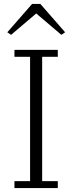

<svg xmlns="http://www.w3.org/2000/svg" viewBox="-20 -950 365 970"><path d="M53 -35H132V-663H53V-698H272V-663H193V-35H272V0H53ZM17 -787 142 -930H184L309 -787L290 -774L163 -882L36 -774Z"/></svg>

Font: IBM Plex Serif Light
Style: Regular
Weight: 300
Designer: Mike Abbink, Paul van der Laan, Pieter van Rosmalen
Foundry: Bold Monday
Version: Version 3.001